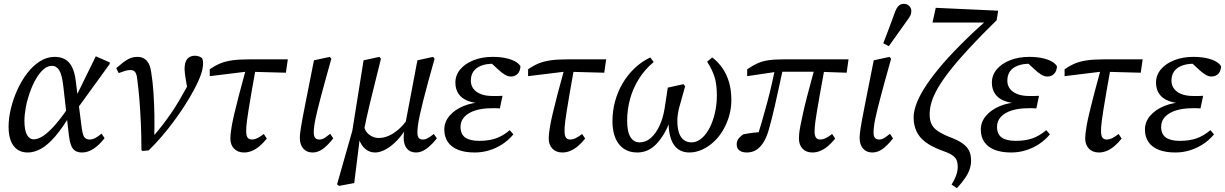

<svg xmlns="http://www.w3.org/2000/svg" viewBox="-20 -786 6418 1006"><path d="M126 13Q77 13 51 -22Q25 -57 25 -122Q25 -167 37 -217Q49 -267 71 -315.5Q93 -364 123 -403Q153 -442 189.5 -465Q226 -488 267 -488Q297 -488 319.5 -476Q342 -464 356.5 -436.5Q371 -409 377 -362L388 -272L391 -250L407 -125Q412 -82 421 -68.5Q430 -55 450 -55Q464 -55 479 -62.5Q494 -70 512 -86L528 -62Q499 -25 469.5 -6Q440 13 410 13Q388 13 374 4Q360 -5 352.5 -24.5Q345 -44 341 -76L312 -332Q305 -394 290.5 -417.5Q276 -441 252 -441Q228 -441 206.5 -421.5Q185 -402 167 -370Q149 -338 135.5 -299.5Q122 -261 115 -222.5Q108 -184 108 -153Q108 -104 121 -80Q134 -56 157 -56Q180 -56 208 -75Q236 -94 270.5 -133.5Q305 -173 345 -233L364 -201H358Q310 -118 269 -71Q228 -24 193 -5.5Q158 13 126 13ZM381 -211 374 -271 482 -491 555 -459V-451Z M721 0Q721 -77 718 -141.5Q715 -206 710.5 -262.5Q706 -319 699 -372Q697 -391 692.5 -401Q688 -411 681 -415Q674 -419 663 -419Q650 -419 636.5 -415Q623 -411 602 -403L589 -429Q628 -463 650.5 -475.5Q673 -488 700 -488Q720 -488 734.5 -479.5Q749 -471 758.5 -454Q768 -437 772 -409Q780 -361 784 -303Q788 -245 789 -183Q790 -121 788 -59L773 -61Q803 -94 828.5 -127Q854 -160 876 -192Q898 -224 917.5 -257Q937 -290 955 -323Q963 -337 967.5 -346.5Q972 -356 976 -366L963 -313L951 -384Q950 -394 948.5 -405Q947 -416 947 -423Q947 -461 961.5 -477.5Q976 -494 1001 -494Q1015 -494 1025 -489.5Q1035 -485 1039 -481Q1041 -477 1042.5 -470Q1044 -463 1044 -454Q1044 -428 1032.5 -394.5Q1021 -361 994 -311Q973 -272 946.5 -231Q920 -190 890 -149.5Q860 -109 827 -70.5Q794 -32 759 2L726 5Z M1079 -387V-423Q1108 -443 1135 -454Q1162 -465 1197.5 -470Q1233 -475 1285 -475H1488L1478 -405L1293 -410H1267ZM1259 13Q1226 13 1206.5 -7Q1187 -27 1187 -61Q1187 -71 1188.5 -86.5Q1190 -102 1194.5 -127.5Q1199 -153 1208.5 -193.5Q1218 -234 1233.5 -293.5Q1249 -353 1272 -436L1323 -445Q1308 -361 1298 -304Q1288 -247 1282.5 -211Q1277 -175 1274 -153.5Q1271 -132 1270.5 -120Q1270 -108 1270 -98Q1270 -76 1277 -65.5Q1284 -55 1300 -55Q1314 -55 1330 -63Q1346 -71 1362 -84L1378 -60Q1359 -36 1339 -19.5Q1319 -3 1299 5Q1279 13 1259 13Z M1618 13Q1587 13 1569 -7.5Q1551 -28 1551 -65Q1551 -73 1552 -83.5Q1553 -94 1556 -113Q1559 -132 1564.5 -163Q1570 -194 1580 -243L1625 -470L1708 -488L1716 -478L1682 -356Q1670 -312 1660.5 -276Q1651 -240 1644 -211.5Q1637 -183 1632.5 -161Q1628 -139 1626 -122Q1624 -105 1624 -93Q1624 -73 1631 -64Q1638 -55 1654 -55Q1668 -55 1681 -63.5Q1694 -72 1710 -85L1726 -61Q1698 -25 1672 -6Q1646 13 1618 13Z M1757 188 1746 180 1826 -101 1885 -470 1968 -488 1976 -478Q1957 -400 1942.5 -343Q1928 -286 1918 -243.5Q1908 -201 1900.5 -167.5Q1893 -134 1887 -103L1868 -84L1836 173ZM1946 13Q1921 13 1901.5 0Q1882 -13 1869.5 -37Q1857 -61 1852 -94L1881 -143Q1890 -100 1913 -81.5Q1936 -63 1965 -63Q1990 -63 2015.5 -74Q2041 -85 2067 -107Q2093 -129 2116 -163L2127 -136H2120Q2095 -87 2064 -54Q2033 -21 2002.5 -4Q1972 13 1946 13ZM2160 13Q2129 13 2112 -7.5Q2095 -28 2095 -65Q2095 -81 2098.5 -104.5Q2102 -128 2105 -144L2107 -153L2167 -470L2249 -488L2257 -478L2223 -356Q2208 -301 2197.5 -258.5Q2187 -216 2180 -184.5Q2173 -153 2170 -130.5Q2167 -108 2167 -93Q2167 -73 2173.5 -64Q2180 -55 2196 -55Q2209 -55 2223 -63Q2237 -71 2253 -84L2269 -61Q2241 -26 2214 -6.5Q2187 13 2160 13Z M2468 13Q2416 13 2380.5 -1Q2345 -15 2326.5 -42Q2308 -69 2308 -107Q2308 -147 2335 -179Q2362 -211 2409 -230.5Q2456 -250 2514 -250L2512 -243Q2464 -245 2431.5 -257.5Q2399 -270 2382.5 -294.5Q2366 -319 2366 -353Q2366 -392 2391.5 -422.5Q2417 -453 2461.5 -470.5Q2506 -488 2562 -488Q2598 -488 2627.5 -482Q2657 -476 2677.5 -465Q2698 -454 2707 -439Q2706 -414 2692.5 -399.5Q2679 -385 2656 -385Q2641 -385 2624 -395.5Q2607 -406 2589 -423L2547 -462H2619L2624 -445Q2607 -449 2593 -450.5Q2579 -452 2564 -452Q2527 -452 2500.5 -441.5Q2474 -431 2460.5 -411.5Q2447 -392 2447 -363Q2447 -339 2460.5 -321Q2474 -303 2499.5 -293Q2525 -283 2562 -283Q2580 -283 2587 -283Q2594 -283 2613 -284L2599 -218Q2590 -219 2580 -219Q2570 -219 2559 -219Q2508 -219 2471 -207.5Q2434 -196 2413.5 -174Q2393 -152 2393 -122Q2393 -83 2417.5 -65.5Q2442 -48 2491 -48Q2540 -48 2577 -60.5Q2614 -73 2651 -104L2670 -82Q2644 -51 2611.5 -30Q2579 -9 2542.5 2Q2506 13 2468 13Z M2747 -387V-423Q2776 -443 2803 -454Q2830 -465 2865.5 -470Q2901 -475 2953 -475H3156L3146 -405L2961 -410H2935ZM2927 13Q2894 13 2874.5 -7Q2855 -27 2855 -61Q2855 -71 2856.5 -86.5Q2858 -102 2862.5 -127.5Q2867 -153 2876.5 -193.5Q2886 -234 2901.5 -293.5Q2917 -353 2940 -436L2991 -445Q2976 -361 2966 -304Q2956 -247 2950.5 -211Q2945 -175 2942 -153.5Q2939 -132 2938.5 -120Q2938 -108 2938 -98Q2938 -76 2945 -65.5Q2952 -55 2968 -55Q2982 -55 2998 -63Q3014 -71 3030 -84L3046 -60Q3027 -36 3007 -19.5Q2987 -3 2967 5Q2947 13 2927 13Z M3319 13Q3277 13 3248 -7Q3219 -27 3204 -63.5Q3189 -100 3189 -151Q3189 -204 3202.5 -254Q3216 -304 3241.5 -348Q3267 -392 3304 -427.5Q3341 -463 3387 -485L3405 -461Q3358 -422 3327 -372Q3296 -322 3281 -266.5Q3266 -211 3266 -154Q3266 -95 3283.5 -67.5Q3301 -40 3331 -40Q3364 -40 3390.5 -63.5Q3417 -87 3435.5 -127Q3454 -167 3462 -216L3479 -327L3561 -345L3570 -334L3538 -220Q3534 -204 3531.5 -186.5Q3529 -169 3529 -155Q3529 -116 3537.5 -90.5Q3546 -65 3563 -52.5Q3580 -40 3604 -40Q3625 -40 3645 -53Q3665 -66 3681.5 -89Q3698 -112 3710 -142.5Q3722 -173 3729 -209.5Q3736 -246 3736 -286Q3736 -343 3724.5 -381Q3713 -419 3685 -463L3712 -485Q3743 -461 3765 -429.5Q3787 -398 3799.5 -356.5Q3812 -315 3812 -261Q3812 -219 3800.5 -179Q3789 -139 3768.5 -104Q3748 -69 3720 -43Q3692 -17 3659 -2Q3626 13 3591 13Q3558 13 3533.5 -4Q3509 -21 3496 -57Q3483 -93 3483 -148L3489 -149Q3464 -80 3421 -33.5Q3378 13 3319 13Z M3893 13Q3869 13 3854.5 2.5Q3840 -8 3840 -30Q3840 -49 3851.5 -62Q3863 -75 3874 -82Q3898 -87 3927 -90.5Q3956 -94 3984 -95L3973 -71L3944 -56Q3959 -104 3973 -152.5Q3987 -201 4000 -249.5Q4013 -298 4024 -346.5Q4035 -395 4045 -443L4086 -442Q4070 -367 4058.5 -315.5Q4047 -264 4039 -228Q4031 -192 4023.5 -163.5Q4016 -135 4008 -106Q3997 -67 3980.5 -40.5Q3964 -14 3942.5 -0.5Q3921 13 3893 13ZM3895 -387V-423Q3923 -442 3947.5 -453.5Q3972 -465 4004 -470Q4036 -475 4084 -475H4426L4416 -405L4271 -410H4050ZM4237 13Q4204 13 4185 -7Q4166 -27 4166 -61Q4166 -71 4167.5 -86.5Q4169 -102 4174 -128Q4179 -154 4188 -195Q4197 -236 4213 -296.5Q4229 -357 4252 -442H4303Q4287 -356 4277 -298.5Q4267 -241 4261 -206Q4255 -171 4252.5 -151Q4250 -131 4249 -119.5Q4248 -108 4248 -98Q4248 -76 4255 -65.5Q4262 -55 4278 -55Q4292 -55 4308 -63Q4324 -71 4340 -84L4356 -60Q4337 -36 4317 -19.5Q4297 -3 4277 5Q4257 13 4237 13Z M4551 13Q4520 13 4502 -7.5Q4484 -28 4484 -65Q4484 -73 4485 -83.5Q4486 -94 4489 -113Q4492 -132 4497.5 -163Q4503 -194 4513 -243L4558 -470L4641 -488L4649 -478L4615 -356Q4603 -312 4593.5 -276Q4584 -240 4577 -211.5Q4570 -183 4565.5 -161Q4561 -139 4559 -122Q4557 -105 4557 -93Q4557 -73 4564 -64Q4571 -55 4587 -55Q4601 -55 4614 -63.5Q4627 -72 4643 -85L4659 -61Q4631 -25 4605 -6Q4579 13 4551 13ZM4608 -559Q4624 -601 4640 -643Q4656 -685 4671 -727Q4677 -742 4684 -750.5Q4691 -759 4699 -762.5Q4707 -766 4715 -766Q4733 -766 4744 -754.5Q4755 -743 4755 -729Q4755 -716 4750 -705Q4745 -694 4731 -676Q4708 -643 4684 -610Q4660 -577 4637 -544Z M4994 200 4966 181Q4980 159 4989 135.5Q4998 112 4998 89Q4998 67 4992 52.5Q4986 38 4967.5 26Q4949 14 4911 1Q4860 -18 4828.5 -42Q4797 -66 4782 -98Q4767 -130 4767 -171Q4767 -200 4780 -237.5Q4793 -275 4821.5 -321Q4850 -367 4896.5 -424Q4943 -481 5010.5 -549Q5078 -617 5169 -698L5156 -650V-668H4866L4883 -745L5210 -730L5202 -680Q5118 -598 5058 -533Q4998 -468 4958 -417Q4918 -366 4894.5 -325.5Q4871 -285 4861 -251.5Q4851 -218 4851 -187Q4851 -158 4860 -137.5Q4869 -117 4891.5 -101Q4914 -85 4953 -69Q4997 -53 5022 -35.5Q5047 -18 5057.5 3.5Q5068 25 5068 56Q5068 79 5060.5 101Q5053 123 5037 146.5Q5021 170 4994 200Z M5279 13Q5227 13 5191.5 -1Q5156 -15 5137.5 -42Q5119 -69 5119 -107Q5119 -147 5146 -179Q5173 -211 5220 -230.5Q5267 -250 5325 -250L5323 -243Q5275 -245 5242.5 -257.5Q5210 -270 5193.5 -294.5Q5177 -319 5177 -353Q5177 -392 5202.5 -422.5Q5228 -453 5272.5 -470.5Q5317 -488 5373 -488Q5409 -488 5438.5 -482Q5468 -476 5488.5 -465Q5509 -454 5518 -439Q5517 -414 5503.5 -399.5Q5490 -385 5467 -385Q5452 -385 5435 -395.5Q5418 -406 5400 -423L5358 -462H5430L5435 -445Q5418 -449 5404 -450.5Q5390 -452 5375 -452Q5338 -452 5311.5 -441.5Q5285 -431 5271.5 -411.5Q5258 -392 5258 -363Q5258 -339 5271.5 -321Q5285 -303 5310.5 -293Q5336 -283 5373 -283Q5391 -283 5398 -283Q5405 -283 5424 -284L5410 -218Q5401 -219 5391 -219Q5381 -219 5370 -219Q5319 -219 5282 -207.5Q5245 -196 5224.5 -174Q5204 -152 5204 -122Q5204 -83 5228.5 -65.5Q5253 -48 5302 -48Q5351 -48 5388 -60.5Q5425 -73 5462 -104L5481 -82Q5455 -51 5422.5 -30Q5390 -9 5353.5 2Q5317 13 5279 13Z M5558 -387V-423Q5587 -443 5614 -454Q5641 -465 5676.5 -470Q5712 -475 5764 -475H5967L5957 -405L5772 -410H5746ZM5738 13Q5705 13 5685.5 -7Q5666 -27 5666 -61Q5666 -71 5667.5 -86.5Q5669 -102 5673.5 -127.5Q5678 -153 5687.5 -193.5Q5697 -234 5712.5 -293.5Q5728 -353 5751 -436L5802 -445Q5787 -361 5777 -304Q5767 -247 5761.5 -211Q5756 -175 5753 -153.5Q5750 -132 5749.5 -120Q5749 -108 5749 -98Q5749 -76 5756 -65.5Q5763 -55 5779 -55Q5793 -55 5809 -63Q5825 -71 5841 -84L5857 -60Q5838 -36 5818 -19.5Q5798 -3 5778 5Q5758 13 5738 13Z M6139 13Q6087 13 6051.5 -1Q6016 -15 5997.5 -42Q5979 -69 5979 -107Q5979 -147 6006 -179Q6033 -211 6080 -230.5Q6127 -250 6185 -250L6183 -243Q6135 -245 6102.5 -257.5Q6070 -270 6053.5 -294.5Q6037 -319 6037 -353Q6037 -392 6062.5 -422.5Q6088 -453 6132.5 -470.5Q6177 -488 6233 -488Q6269 -488 6298.5 -482Q6328 -476 6348.5 -465Q6369 -454 6378 -439Q6377 -414 6363.5 -399.5Q6350 -385 6327 -385Q6312 -385 6295 -395.5Q6278 -406 6260 -423L6218 -462H6290L6295 -445Q6278 -449 6264 -450.5Q6250 -452 6235 -452Q6198 -452 6171.5 -441.5Q6145 -431 6131.5 -411.5Q6118 -392 6118 -363Q6118 -339 6131.5 -321Q6145 -303 6170.5 -293Q6196 -283 6233 -283Q6251 -283 6258 -283Q6265 -283 6284 -284L6270 -218Q6261 -219 6251 -219Q6241 -219 6230 -219Q6179 -219 6142 -207.5Q6105 -196 6084.5 -174Q6064 -152 6064 -122Q6064 -83 6088.5 -65.5Q6113 -48 6162 -48Q6211 -48 6248 -60.5Q6285 -73 6322 -104L6341 -82Q6315 -51 6282.5 -30Q6250 -9 6213.5 2Q6177 13 6139 13Z"/></svg>

Font: Source Serif 4
Style: Italic
Weight: 400
Italic angle: -12°
Designer: Frank Grießhammer
Foundry: Adobe Systems Incorporated
Version: Version 4.004;hotconv 1.0.116;makeotfexe 2.5.65601